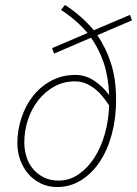

<svg xmlns="http://www.w3.org/2000/svg" viewBox="-20 -742 554 774"><path d="M210 12Q175 12 145.5 -2Q116 -16 95 -40Q74 -64 62 -96Q50 -128 50 -164Q50 -217 66.5 -267Q83 -317 113.5 -355.5Q144 -394 187.5 -417Q231 -440 284 -440Q324 -440 358.5 -417.5Q393 -395 420 -359Q417 -433 398 -489Q379 -545 347 -590L198 -526L190 -548L333 -609Q310 -636 283.5 -659Q257 -682 226 -702L242 -722Q309 -679 358 -620L504 -682L512 -660L372 -600Q407 -550 427.5 -486.5Q448 -423 448 -340Q448 -266 431 -202Q414 -138 382.5 -90.5Q351 -43 307 -15.5Q263 12 210 12ZM216 -14Q260 -14 296.5 -39Q333 -64 360 -105.5Q387 -147 402.5 -202Q418 -257 420 -317Q408 -335 394 -352.5Q380 -370 363 -383.5Q346 -397 326 -405.5Q306 -414 282 -414Q236 -414 198.5 -393Q161 -372 134 -337.5Q107 -303 92.5 -258.5Q78 -214 78 -168Q78 -137 87 -109Q96 -81 114 -60Q132 -39 157.5 -26.5Q183 -14 216 -14Z"/></svg>

Font: TypoPRO Source Sans Pro
Style: Italic
Weight: 200
Italic angle: -11°
Designer: Paul D. Hunt
Foundry: Adobe Systems Incorporated
Version: Version 1.075;PS 2.000;hotconv 1.0.86;makeotf.lib2.5.63406